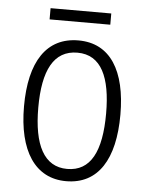

<svg xmlns="http://www.w3.org/2000/svg" viewBox="-50 -699 574 750"><g transform="rotate(5 237.0 -324.0)"><path d="M356 -658H118V-614H356ZM426 -267C426 -439 363 -542 238 -542C113 -542 48 -443 48 -267C48 -93 115 10 237 10C363 10 426 -93 426 -267ZM104 -267C104 -413 145 -494 238 -494C332 -494 370 -408 370 -267C370 -118 329 -38 237 -38C146 -38 104 -121 104 -267Z"/></g></svg>

Font: Noto Sans Kannada Condensed Light
Style: Regular
Weight: 300
Width: 3
Designer: Jelle Bosma - Monotype Design Team
Foundry: Monotype Imaging Inc.
Version: Version 2.005